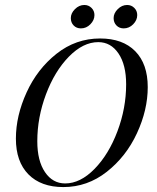

<svg xmlns="http://www.w3.org/2000/svg" viewBox="-20 -736 628 767"><path d="M379.8 -582.3Q470.2 -582.3 520.2 -531.5Q570.2 -480.6 570.2 -387.9Q570.2 -296.8 527 -203.6Q483.9 -110.5 406.5 -49.6Q329 11.3 233.1 11.3Q143.5 11.3 93.5 -39.5Q43.5 -90.3 43.5 -182.3Q43.5 -273.4 86.3 -366.9Q129 -460.5 206 -521.4Q283.1 -582.3 379.8 -582.3ZM129 -171.8Q129 -93.5 159.7 -48.4Q190.3 -3.2 240.3 -3.2Q300.8 -3.2 357.7 -61.3Q414.5 -119.4 449.2 -211.7Q483.9 -304 483.9 -399.2Q483.9 -477.4 453.2 -522.6Q422.6 -567.7 372.6 -567.7Q312.1 -567.7 255.2 -509.7Q198.4 -451.6 163.7 -359.3Q129 -266.9 129 -171.8ZM316.9 -716.1Q333.9 -716.1 345.6 -704.4Q357.3 -692.7 357.3 -675.8Q357.3 -655.6 341.1 -639.1Q325 -622.6 303.2 -622.6Q285.5 -622.6 274.2 -634.3Q262.9 -646 262.9 -663.7Q262.9 -683.1 279.4 -699.6Q296 -716.1 316.9 -716.1ZM487.9 -716.1Q504.8 -716.1 516.5 -704.4Q528.2 -692.7 528.2 -675.8Q528.2 -655.6 512.1 -639.1Q496 -622.6 474.2 -622.6Q456.5 -622.6 445.2 -634.3Q433.9 -646 433.9 -663.7Q433.9 -683.1 450.4 -699.6Q466.9 -716.1 487.9 -716.1Z"/></svg>

Font: Playfair Display SC
Style: Italic
Weight: 400
Italic angle: -14°
Designer: Claus Eggers Sørensen
Foundry: Claus Eggers Sørensen
Version: Version 1.202; ttfautohint (v1.6)